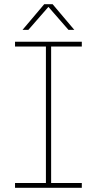

<svg xmlns="http://www.w3.org/2000/svg" viewBox="-20 -900 464 920"><path d="M52 0V-23H200V-677H52V-700H372V-677H225V-23H372V0ZM88 -757 192 -880H232L336 -757H308L212 -867L116 -757Z"/></svg>

Font: MuseoModerno Thin Thin
Style: Regular
Weight: 250
Version: Version 1.003